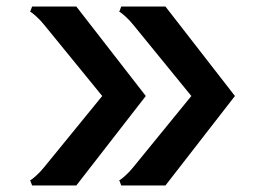

<svg xmlns="http://www.w3.org/2000/svg" viewBox="-20 -590 786 586"><path d="M425 -297 213 -24H78L72 -40Q76 -41 89.5 -53Q103 -65 115 -80L292 -297L115 -514Q103 -529 89.5 -541Q76 -553 72 -554L78 -570H213ZM697 -297 485 -24H350L344 -40Q348 -41 361.5 -53Q375 -65 387 -80L564 -297L387 -514Q375 -529 361.5 -541Q348 -553 344 -554L350 -570H485Z"/></svg>

Font: Farro
Style: Regular
Weight: 400
Designer: Aceler Chua
Foundry: Grayscale Limited
Version: Version 1.101